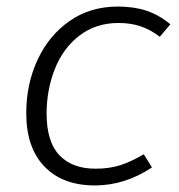

<svg xmlns="http://www.w3.org/2000/svg" viewBox="-20 -554 544 585"><path d="M499 -480 467 -442Q438 -464 408 -474Q378 -484 341 -484Q272 -484 222 -445.5Q172 -407 147 -343.5Q122 -280 122 -208Q122 -122 161 -81Q200 -40 271 -40Q313 -40 346 -50.5Q379 -61 418 -84L443 -44Q361 11 269 11Q171 11 115.5 -46.5Q60 -104 60 -209Q60 -298 94.5 -372Q129 -446 192 -490Q255 -534 339 -534Q388 -534 426 -521.5Q464 -509 499 -480Z"/></svg>

Font: Fira Sans Light
Style: Italic
Weight: 300
Italic angle: -8°
Designer: bBox Type GmbH & Carrois Corporate GbR & Edenspiekermann AG
Foundry: bBox Type GmbH & Carrois Corporate GbR & Edenspiekermann AG
Version: Version 4.301